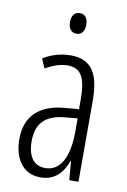

<svg xmlns="http://www.w3.org/2000/svg" viewBox="-85 -783 560 845"><g transform="rotate(10 195.5 -361.0)"><path d="M203 -732C178 -732 166 -713 166 -686C166 -659 179 -640 203 -640C226 -640 239 -658 239 -686C239 -713 228 -732 203 -732ZM195 -542C153 -542 110 -530 73 -507L91 -465C129 -487 162 -496 189 -496C248 -496 272 -459 272 -358V-315L211 -310C99 -301 36 -245 36 -140C36 -61 72 10 156 10C222 10 255 -31 275 -84H277L284 0H325V-360C325 -485 288 -542 195 -542ZM273 -274V-216C273 -106 240 -34 170 -34C120 -34 91 -70 91 -141C91 -220 131 -261 217 -269Z"/></g></svg>

Font: Noto Sans UI Condensed Light
Style: Regular
Weight: 300
Width: 3
Designer: Monotype Design Team
Foundry: Monotype Imaging Inc.
Version: Version 1.901